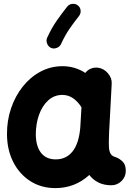

<svg xmlns="http://www.w3.org/2000/svg" viewBox="-20 -905 679 992"><path d="M555.2 52.2Q517.6 52.2 489.3 38.3Q460.9 24.4 441.4 -1Q367.2 66.9 266.1 66.9Q193.4 66.9 137 31Q80.6 -4.9 48.6 -67.6Q16.6 -130.4 16.1 -210.9Q15.6 -281.7 37.1 -345.2Q58.6 -408.7 97.7 -457.8Q136.7 -506.8 189.2 -534.9Q241.7 -563 303.2 -563Q367.2 -563 420.9 -528.3Q431.6 -543 449.2 -550.3Q466.8 -557.6 486.8 -555.2Q517.1 -550.8 538.1 -525.9Q559.1 -501 557.1 -471.7L544.9 -243.2Q544.4 -235.8 543.9 -228.5Q543 -207.5 542.5 -181.9Q542 -156.2 543 -143.6Q543.9 -125.5 550.8 -111.8Q557.6 -98.1 579.6 -92.3Q597.2 -85.9 613.5 -70.3Q629.9 -54.7 629.9 -22Q629.9 8.3 607.9 30.3Q585.9 52.2 555.2 52.2ZM268.1 -81.5Q322.3 -81.5 355.2 -123Q388.2 -164.6 395 -248.5Q395 -254.9 395.5 -260.3Q395.5 -263.2 396 -266.1L400.9 -350.6Q381.8 -380.9 357.2 -397.7Q332.5 -414.6 301.8 -414.6Q260.3 -414.6 229.2 -386.5Q198.2 -358.4 181.6 -311.8Q165 -265.1 165 -209Q166 -147.9 192.6 -114.7Q219.2 -81.5 268.1 -81.5ZM382.3 -877Q395 -867.2 396.5 -850.8Q397.9 -834.5 388.2 -822.3Q360.8 -788.1 338.1 -754.6Q315.4 -721.2 295.4 -677.7Q289.1 -663.6 273.2 -657.5Q257.3 -651.4 243.2 -657.7Q229.5 -664.1 223.4 -679.9Q217.3 -695.8 223.6 -710Q246.6 -760.3 273.2 -798.3Q299.8 -836.4 327.1 -870.6Q336.9 -883.3 353.5 -885Q370.1 -886.7 382.3 -877Z"/></svg>

Font: Mikhak ExtraBold
Style: Regular
Weight: 800
Designer: Amin Abedi
Version: Version 3.3